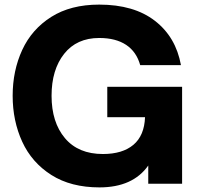

<svg xmlns="http://www.w3.org/2000/svg" viewBox="-20 -798 863 834"><path d="M35 -382Q35 -491 76.5 -581Q118 -671 202.5 -724.5Q287 -778 411 -778Q562 -778 653 -707.5Q744 -637 766 -515H589Q573 -573 528 -603Q483 -633 411 -633Q313 -633 258.5 -564Q204 -495 204 -382Q204 -267 262 -198Q320 -129 427 -129Q512 -129 559.5 -169Q607 -209 610 -289H446V-421H771V0H624V-79Q557 16 412 16Q288 16 203 -38Q118 -92 76.5 -182.5Q35 -273 35 -382Z"/></svg>

Font: Open Sauce One ExtraBold
Style: Regular
Weight: 800
Designer: Alfredo Marco Pradil
Foundry: Creative Sauce Fz LLC
Version: Version 1.477